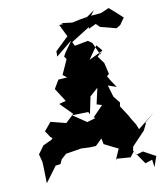

<svg xmlns="http://www.w3.org/2000/svg" viewBox="-122 -1226 1228 1418"><g transform="rotate(-10 492.5 -517.5)"><path d="M439 -1066 409 -1064 454 -972 355 -877 354 -837 472 -933 482 -923 623 -1012 619 -998 676 -1025 703 -998 822 -967 853 -986 888 -1036C856 -1066 824 -1096 790 -1124L727 -1097L630 -1089L613 -1039L680 -1127L622 -1087L568 -1078L508 -1065L425 -1075ZM690 -825 670 -797 627 -891 597 -912 496 -893 476 -935 419 -855 404 -828 419 -807 369 -696 400 -673 333 -668 295 -604 359 -504 308 -490 397 -400 335 -342 221 -371 169 -309 201 -261 256 -217 228 -269 207 -240 140 -209 96 -149 111 -91 113 -56 116 71 203 -46 240 -51 272 -121 237 -68 294 -119 412 -138 473 -135 521 -137 570 -185 579 -141 683 -89 647 -7 656 -18 760 -10 754 -4 789 -49 859 52 912 35 920 92 947 13 855 -37 805 -22 785 -57 791 -85 889 -188 916 -243 905 -239 985 -307 856 -204 841 -242C826 -267 809 -291 796 -318L746 -395L752 -422L711 -474L685 -562L748 -540C728 -570 708 -598 691 -630L708 -645L688 -730L648 -785L690 -822L585 -772L653 -869ZM609 -330 579 -349 489 -322 387 -391 509 -394 518 -375 545 -505 606 -559 579 -439 618 -427 541 -348 626 -306Z"/></g></svg>

Font: Hussar Lance
Style: ExBdObl
Weight: 700
Foundry: Cannot Into Space Fonts, PlusOne Fonts
Version: Version 2.270